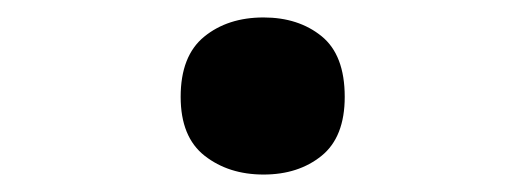

<svg xmlns="http://www.w3.org/2000/svg" viewBox="-20 -453 603 220"><path d="M282 -253Q242 -253 214.5 -274.5Q187 -296 187 -342Q187 -389 214 -411Q241 -433 282 -433Q322 -433 348.5 -411.5Q375 -390 375 -342Q375 -296 348.5 -274.5Q322 -253 282 -253Z"/></svg>

Font: Noto Sans Mono SemiCondensed Black
Style: Regular
Weight: 900
Width: 4
Designer: Monotype Design Team
Foundry: Monotype Imaging Inc.
Version: Version 2.014; ttfautohint (v1.8.4.7-5d5b)